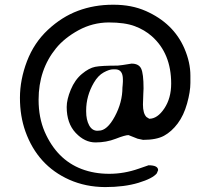

<svg xmlns="http://www.w3.org/2000/svg" viewBox="-20 -698 879 804"><path d="M494.6 -365.7Q494.6 -407.7 462.4 -407.7H453.6Q438 -407.7 414.3 -394.8Q390.6 -381.8 373 -351.6Q340.8 -296.4 340.8 -235.4V-231.4Q340.8 -196.3 353.3 -173.3Q365.7 -150.4 388.2 -150.4L391.1 -150.9H394Q428.7 -150.9 460.7 -210.2Q492.7 -269.5 492.7 -331.5Q493.7 -338.4 493.7 -341.8L494.6 -356ZM777.3 -381.3V-351.1Q777.3 -314.5 763.4 -264.6Q749.5 -214.8 724.1 -180.9Q698.7 -147 667 -129.6Q635.3 -112.3 579.1 -112.3L556.2 -117.2L518.1 -132.3Q503.9 -132.3 464.6 -116.9Q425.3 -101.6 379.9 -101.6Q334.5 -101.6 296.9 -141.6Q259.3 -181.6 259.3 -250Q259.3 -281.2 276.4 -322.5Q293.5 -363.8 323 -388.4Q352.5 -413.1 378.7 -418.2Q404.8 -423.3 473.1 -423.3L494.1 -425.8Q528.3 -431.6 530.8 -431.6Q561 -431.6 571 -410.9Q581.1 -390.1 581.1 -327.6L580.1 -305.2Q578.6 -271.5 578.6 -260.3Q578.6 -223.1 593.3 -208L605 -200.7Q639.2 -200.7 668 -243.7Q696.8 -286.6 696.8 -348.1Q696.8 -474.1 616.2 -545.9Q585.4 -573.2 543.9 -588.6Q502.4 -604 435.1 -604Q367.7 -603.5 308.6 -571.3Q250 -539.1 214.8 -496.1Q141.6 -406.2 141.6 -280.3Q141.6 -205.6 167 -146.5Q217.8 -29.8 321.8 9.8Q374.5 29.8 437.3 29.8Q500 29.8 561 8.3L602.1 -5.9Q642.1 -5.9 642.1 14.6L636.7 27.8Q619.6 49.3 560.1 67.4Q501 85.4 419.9 85.4Q338.9 85 270.5 54.7Q137.7 -4.4 86.4 -147.5Q63.5 -211.9 63.5 -288.1Q63.5 -364.3 93 -441.7Q122.6 -519 180.7 -573.2Q238.8 -627.4 306.6 -652.8Q374.5 -678.2 452.6 -678.2Q452.6 -678.2 455.6 -678.2Q531.2 -678.2 589.8 -652.3Q706.5 -601.1 752.4 -494.6Q777.3 -436.5 777.3 -381.3Z"/></svg>

Font: Averia Sans
Style: Bold
Weight: 700
Version: Version 1.0